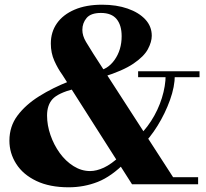

<svg xmlns="http://www.w3.org/2000/svg" viewBox="-20 -783 876 816"><path d="M541 0 245 -465Q226 -491 211 -524.5Q196 -558 196 -598Q196 -647 222 -684Q248 -721 297 -742Q346 -763 414 -763Q475 -763 522.5 -746.5Q570 -730 597.5 -700.5Q625 -671 625 -631Q625 -605 608.5 -574Q592 -543 547 -512.5Q502 -482 418 -456L390 -481Q437 -486 467 -528.5Q497 -571 497 -629Q497 -676 475.5 -702Q454 -728 409 -728Q366 -728 348 -706.5Q330 -685 330 -656Q330 -631 345.5 -605Q361 -579 377 -554L735 0ZM272 13Q191 13 134.5 -14Q78 -41 49 -86.5Q20 -132 20 -185Q20 -246 54.5 -292Q89 -338 146.5 -374Q204 -410 273 -437L294 -405Q226 -387 203 -361.5Q180 -336 180 -292Q180 -251 194.5 -209Q209 -167 234 -132.5Q259 -98 292.5 -77Q326 -56 363 -56Q390 -56 421.5 -70.5Q453 -85 493 -122L515 -95Q454 -33 395.5 -10Q337 13 272 13ZM575 0V-30H822V0ZM579 -160 551 -188Q592 -222 622 -268.5Q652 -315 668 -366.5Q684 -418 684 -464H723Q723 -415 702.5 -358Q682 -301 649.5 -248.5Q617 -196 579 -160ZM567 -455V-480H828V-455Z"/></svg>

Font: Libre Bodoni
Style: Bold
Weight: 700
Designer: Pablo Impallari, Rodrigo Fuenzalida
Foundry: Impallari Type
Version: Version 2.005;gftools[0.9.23]